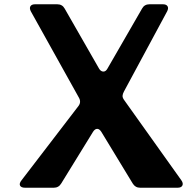

<svg xmlns="http://www.w3.org/2000/svg" viewBox="-20 -880 910 900"><path d="M125 -826Q117 -841 122.5 -850.5Q128 -860 145 -860H248Q272 -860 283 -840L444 -559Q452 -545 464 -544.5Q476 -544 484 -559L646 -840Q657 -860 681 -860H743Q760 -860 765.5 -850.5Q771 -841 763 -826L561 -451Q555 -440 554.5 -431Q554 -422 562 -411L830 -35Q840 -21 835 -10.5Q830 0 812 0H637Q614 0 602 -20L455 -262Q446 -276 435.5 -276Q425 -276 416 -262L267 -20Q255 0 232 0H98Q79 0 74 -10Q69 -20 81 -35L347 -382Q362 -401 350 -422Z"/></svg>

Font: OpenDyslexic 3
Style: Regular
Weight: 400
Designer: Abelardo Gonzalez
Version: Version 1.000;PS 001.001;hotconv 1.0.56